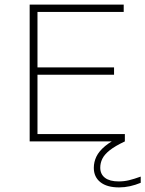

<svg xmlns="http://www.w3.org/2000/svg" viewBox="-20 -615 632 835"><path d="M109 0V-595H518V-563H143V-32H523V0ZM128 -290V-322H476V-290ZM498 200Q445 200 416.5 177.2Q388 154.5 388 115Q388 89.5 399.2 66Q410.5 42.5 437.2 20.2Q464 -2 511 -24L523 0Q480.5 20 457.2 38.5Q434 57 425 75.5Q416 94 416 114Q416 142.5 436.5 158.2Q457 174 496 174Q519.5 174 541.2 168.8Q563 163.5 592 153V180Q569 189.5 545.2 194.8Q521.5 200 498 200Z"/></svg>

Font: Encode Sans SC Expanded Thin
Style: Regular
Weight: 250
Width: 7
Designer: Multiple Designers
Foundry: Impallari Type
Version: Version 3.002